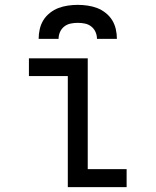

<svg xmlns="http://www.w3.org/2000/svg" viewBox="-20 -770 640 790"><path d="M259 0V-457H99V-530H341V-74H501V0ZM139 -610Q139 -630 143.5 -650Q148 -670 158.5 -687Q169 -704 185.5 -717Q202 -730 220.5 -737Q239 -744 259.5 -747Q280 -750 300 -750Q320 -750 340.5 -747Q361 -744 379.5 -737Q398 -730 414.5 -717Q431 -704 441.5 -687Q452 -670 456.5 -650Q461 -630 461 -610H379Q379 -625 373 -638.5Q367 -652 355.5 -661Q344 -670 329.5 -673Q315 -676 300 -676Q285 -676 270.5 -673Q256 -670 244.5 -661Q233 -652 227 -638.5Q221 -625 221 -610Z"/></svg>

Font: Iosevka Mono
Style: Regular
Weight: 400
Designer: Belleve Invis
Foundry: Belleve Invis
Version: Version 11.1.1